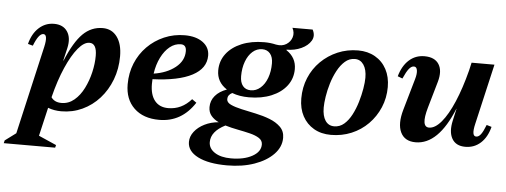

<svg xmlns="http://www.w3.org/2000/svg" viewBox="-124 -755 3042 1154"><g transform="rotate(5 1396.5 -178.0)"><path d="M-71 235 -67 218 -1 169 121 -363Q138 -439 109 -439Q81 -439 52 -364L22 -372Q38 -435 77 -470.5Q116 -506 168 -506Q223 -506 248.5 -468Q274 -430 260 -368L242 -291H244Q291 -405 342 -455.5Q393 -506 462 -506Q517 -506 548.5 -463Q580 -420 580 -346Q580 -270 555 -204.5Q530 -139 486 -90Q442 -41 383 -13.5Q324 14 256 14Q213 14 176 0L136 172L243 219L239 235ZM390 -411Q357 -411 321 -367.5Q285 -324 251 -246.5Q217 -169 191 -65Q211 -36 253 -36Q296 -36 330 -64.5Q364 -93 387 -139Q410 -185 422 -237Q434 -289 434 -336Q434 -411 390 -411Z M847 14Q751 14 695.5 -39Q640 -92 640 -183Q640 -251 664 -309.5Q688 -368 731.5 -412Q775 -456 833 -481Q891 -506 957 -506Q1025 -506 1066 -476Q1107 -446 1107 -396Q1107 -319 1024.5 -275.5Q942 -232 786 -226Q785 -211 785 -197Q785 -132 813.5 -96.5Q842 -61 895 -61Q976 -61 1034 -127L1061 -108Q982 14 847 14ZM938 -450Q902 -450 871.5 -425.5Q841 -401 819.5 -358Q798 -315 790 -260Q869 -272 920 -312.5Q971 -353 971 -411Q971 -450 938 -450Z M1277 251Q1165 251 1101 218.5Q1037 186 1037 130Q1037 97 1059.5 68Q1082 39 1120 20Q1158 1 1205 -3Q1177 -16 1159.5 -37Q1142 -58 1142 -89Q1142 -128 1167 -157.5Q1192 -187 1237 -203Q1175 -243 1175 -313Q1175 -370 1208 -413.5Q1241 -457 1300 -481.5Q1359 -506 1436 -506Q1474 -506 1507 -498Q1544 -491 1569.5 -507Q1595 -523 1603.5 -550.5Q1612 -578 1597 -607H1719Q1738 -571 1720 -540.5Q1702 -510 1662 -491.5Q1622 -473 1573 -473V-470Q1633 -430 1633 -361Q1633 -304 1600 -260.5Q1567 -217 1508 -192.5Q1449 -168 1372 -168Q1315 -168 1271 -185Q1244 -172 1244 -146Q1244 -126 1269.5 -114Q1295 -102 1335.5 -93Q1376 -84 1421.5 -74.5Q1467 -65 1507 -49.5Q1547 -34 1573 -8.5Q1599 17 1599 57Q1599 112 1556.5 156Q1514 200 1441.5 225.5Q1369 251 1277 251ZM1380 -211Q1412 -211 1438 -233.5Q1464 -256 1478.5 -295Q1493 -334 1493 -383Q1493 -421 1475.5 -442Q1458 -463 1428 -463Q1395 -463 1369.5 -440.5Q1344 -418 1329.5 -379Q1315 -340 1315 -291Q1315 -253 1332 -232Q1349 -211 1380 -211ZM1162 120Q1162 159 1199 183Q1236 207 1297 207Q1375 207 1425 179.5Q1475 152 1475 108Q1475 84 1453.5 70Q1432 56 1397.5 47.5Q1363 39 1323.5 31.5Q1284 24 1247 13Q1162 56 1162 120Z M1883 14Q1824 14 1780 -11.5Q1736 -37 1711.5 -82.5Q1687 -128 1687 -189Q1687 -256 1711 -313.5Q1735 -371 1778.5 -414Q1822 -457 1879.5 -481.5Q1937 -506 2003 -506Q2061 -506 2105.5 -480.5Q2150 -455 2174.5 -409Q2199 -363 2199 -302Q2199 -236 2174.5 -178.5Q2150 -121 2107 -77.5Q2064 -34 2006.5 -10Q1949 14 1883 14ZM1898 -39Q1932 -39 1958 -61.5Q1984 -84 2003 -120.5Q2022 -157 2034.5 -199Q2047 -241 2053.5 -280Q2060 -319 2060 -346Q2060 -396 2040.5 -424.5Q2021 -453 1988 -453Q1954 -453 1928 -430Q1902 -407 1882.5 -370.5Q1863 -334 1850.5 -292.5Q1838 -251 1832 -212Q1826 -173 1826 -146Q1826 -95 1845 -67Q1864 -39 1898 -39Z M2394 14Q2328 14 2303.5 -37Q2279 -88 2304 -175L2358 -363Q2368 -397 2364.5 -418Q2361 -439 2345 -439Q2330 -439 2315.5 -421.5Q2301 -404 2282 -361L2253 -372Q2271 -436 2310 -471Q2349 -506 2403 -506Q2465 -506 2490 -466.5Q2515 -427 2496 -360L2450 -200Q2416 -81 2467 -81Q2503 -81 2541 -126Q2579 -171 2614 -253Q2649 -335 2677 -444L2688 -492H2826L2742 -128Q2724 -52 2754 -52Q2769 -52 2782 -69Q2795 -86 2811 -127L2841 -118Q2825 -55 2786.5 -20Q2748 15 2694 15Q2637 15 2613.5 -26Q2590 -67 2606 -137L2622 -208H2621Q2531 14 2394 14Z"/></g></svg>

Font: Platypi SemiBold
Style: Italic
Weight: 600
Italic angle: -13°
Designer: David Sargent
Foundry: Bolt Cutter Type
Version: Version 1.200; ttfautohint (v1.8.4.7-5d5b)